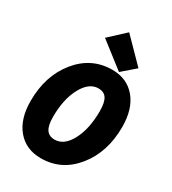

<svg xmlns="http://www.w3.org/2000/svg" viewBox="-217 -1023 1034 1151"><g transform="rotate(30 300.0 -447.5)"><path d="M250 12Q147 12 86.5 -59.5Q26 -131 26 -256Q26 -430 120 -546Q214 -662 358 -662Q460 -662 520 -590.5Q580 -519 580 -394Q580 -220 486.5 -104Q393 12 250 12ZM266 -126Q331 -126 373.5 -206.5Q416 -287 416 -410Q416 -470 398 -497Q380 -524 342 -524Q277 -524 233.5 -443Q190 -362 190 -240Q190 -180 208.5 -153Q227 -126 266 -126ZM398 -670 223 -806 332 -907 488 -748Z"/></g></svg>

Font: TypoPRO Source Code Pro
Style: Italic
Weight: 900
Italic angle: -11°
Monospace: yes
Designer: Paul D. Hunt, Teo Tuominen
Foundry: Adobe Systems Incorporated
Version: Version 1.030;PS 1.0;hotconv 1.0.84;makeotf.lib2.5.63406